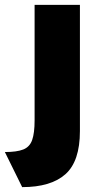

<svg xmlns="http://www.w3.org/2000/svg" viewBox="-62 -553 420 788"><path d="M29 215 -42 71Q7 71 33.5 60.5Q60 50 70 21.5Q80 -7 80 -59V-533H266V-15Q266 109 206.5 162Q147 215 29 215Z"/></svg>

Font: Lexend Deca ExtraBold
Style: Regular
Weight: 800
Designer: Bonnie Shaver-Troup, Thomas Jockin
Foundry: Lexend
Version: Version 1.008; ttfautohint (v1.8.4.7-5d5b)